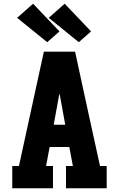

<svg xmlns="http://www.w3.org/2000/svg" viewBox="-20 -1013 640 1033"><path d="M46 0V-120H82L216 -735H384L437 -490L518 -120H554V0H335V-120H372L353 -222H247L228 -120H265V0ZM269 -342H331L304 -490Q303 -495 302 -500Q301 -505 300 -510Q299 -505 298 -500Q297 -495 296 -490ZM404 -786 242 -917 328 -993 470 -844ZM234 -786 72 -917 158 -993 300 -844Z"/></svg>

Font: Iosevka Slab Heavy Extended
Style: Regular
Weight: 900
Width: 7
Monospace: yes
Designer: Belleve Invis
Foundry: Belleve Invis
Version: Version 11.1.0; ttfautohint (v1.8.3)